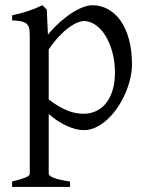

<svg xmlns="http://www.w3.org/2000/svg" viewBox="-20 -489 570 743"><path d="M424.8 -208Q424.8 -250.5 414.8 -287.1Q404.8 -323.7 388.2 -350.6Q371.6 -377.4 349.6 -392.6Q327.6 -407.7 304.2 -407.7Q295.4 -407.7 281.2 -402.3Q267.1 -397 249 -384.3Q231 -371.6 210.4 -350.3Q189.9 -329.1 168.5 -297.9V-104Q190.4 -87.4 209.2 -76.7Q228 -65.9 244.4 -59.8Q260.7 -53.7 275.4 -51.3Q290 -48.8 303.2 -48.8Q329.6 -48.8 351.8 -59.1Q374 -69.3 390.1 -89.4Q406.2 -109.4 415.5 -139.2Q424.8 -168.9 424.8 -208ZM490.7 -240.2Q490.7 -211.9 483.4 -182.1Q476.1 -152.3 463.4 -124Q450.7 -95.7 433.1 -70.3Q415.5 -44.9 394.8 -26.1Q374 -7.3 351.1 3.7Q328.1 14.6 304.2 14.6Q275.4 14.6 239.3 -1.5Q203.1 -17.6 168.5 -47.9V183.1Q168.5 190.9 186.8 198.7Q205.1 206.5 251 213.4V234.4H26.9V213.4Q59.1 205.6 77.1 198.5Q95.2 191.4 95.2 183.1V-347.2Q95.2 -365.2 93.3 -377Q91.3 -388.7 84.2 -395.8Q77.1 -402.8 63.7 -406Q50.3 -409.2 26.9 -410.2V-429.7Q43.5 -433.1 58.6 -437.3Q73.7 -441.4 87.9 -446Q102.1 -450.7 116 -456.3Q129.9 -461.9 144 -468.8L161.1 -451.7L165.5 -355Q189.9 -384.3 214.6 -405.8Q239.3 -427.2 261.7 -441.2Q284.2 -455.1 303.5 -461.9Q322.8 -468.8 336.9 -468.8Q370.1 -468.8 398.4 -453.1Q426.8 -437.5 447.3 -408Q467.8 -378.4 479.2 -335.9Q490.7 -293.5 490.7 -240.2Z"/></svg>

Font: Gentium Plus APac
Style: Regular
Weight: 400
Designer: J. Victor Gaultney, Annie Olsen, Iska Routamaa, Becca Hirsbrunner
Foundry: SIL International
Version: Version 5.000